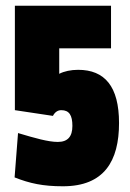

<svg xmlns="http://www.w3.org/2000/svg" viewBox="-20 -641 453 671"><path d="M396 -211C396 -339 346 -397 253 -397C228 -397 204 -392 187 -383V-472H368V-621H32V-256L165 -236C171 -248 181 -256 194 -256C222 -256 233 -238 233 -201C233 -164 217 -145 182 -145C149 -145 103 -158 43 -176L31 -21C84 0 130 10 200 10C344 10 396 -78 396 -211Z"/></svg>

Font: Passion One
Style: Regular
Weight: 400
Designer: Alejandro Lo Celso
Foundry: Fontstage
Version: Version 1.001